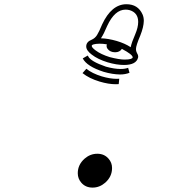

<svg xmlns="http://www.w3.org/2000/svg" viewBox="-20 -916 840 886"><path d="M552.2 -616.2Q518.1 -616.2 476.6 -628.4Q430.7 -642.6 403.3 -664.1Q377.9 -683.1 377.9 -701.7Q377.9 -723.1 403.3 -732.9Q418 -739.3 427.5 -753.9Q437 -768.6 451.2 -803.2Q494.6 -896.5 563.5 -896.5Q616.7 -896.5 637.7 -849.6Q643.6 -836.4 643.6 -819.8Q643.1 -791.5 627.4 -752Q607.4 -705.6 607.4 -689.5Q607.4 -680.2 611.3 -672.9Q617.7 -663.1 617.7 -653.8L617.2 -650.4Q608.9 -616.2 552.2 -616.2ZM554.7 -641.1Q573.7 -641.1 583 -644Q592.3 -647 592.3 -651.4Q592.3 -664.1 542.5 -690.4Q532.2 -674.8 511.2 -674.8Q488.3 -674.8 476.1 -690.9Q471.7 -697.3 471.7 -704.1Q471.7 -706.1 473.1 -711.4Q455.1 -714.4 439.5 -714.4Q403.3 -713.4 403.3 -704.1Q403.3 -696.8 420.9 -683.6Q445.8 -665 486.8 -652.3Q530.3 -641.1 554.7 -641.1ZM583 -698.2Q587.9 -721.2 604 -757.8Q617.7 -790 617.7 -814.9Q617.7 -856.9 578.6 -869.1Q568.8 -871.6 559.6 -871.6Q509.3 -871.6 474.6 -796.4Q459 -758.8 445.8 -739.3Q479.5 -738.3 518.1 -727.1Q556.6 -715.8 583 -698.2ZM514.6 -527.3Q480.5 -527.3 439.5 -539.6Q391.1 -554.2 360.8 -578.6L378.4 -598.6Q405.3 -577.1 449.7 -563.5Q487.8 -552.2 518.6 -552.2L530.3 -552.7L527.8 -527.8ZM533.7 -572.3Q499 -572.8 458.5 -584.5Q380.9 -609.4 361.8 -646.5L384.8 -659.7L386.7 -656.7Q397.5 -632.8 468.8 -608.4Q506.8 -597.7 537.1 -597.7Q556.6 -597.7 571.3 -603L577.6 -580.1Q558.1 -572.3 533.7 -572.3ZM407.2 -50.3Q374.5 -50.3 355 -73.2Q338.9 -91.8 338.9 -116.7Q338.9 -156.2 370.6 -184.1Q396.5 -206.5 429.2 -206.5Q461.4 -206.5 481 -183.6Q497.1 -165.5 497.1 -140.6Q497.1 -101.1 465.8 -73.2Q439.5 -50.3 407.2 -50.3Z"/></svg>

Font: E1234
Style: Italic
Weight: 400
Italic angle: -8°
Designer: GGBotNet
Foundry: GGBotNet
Version: 1.04